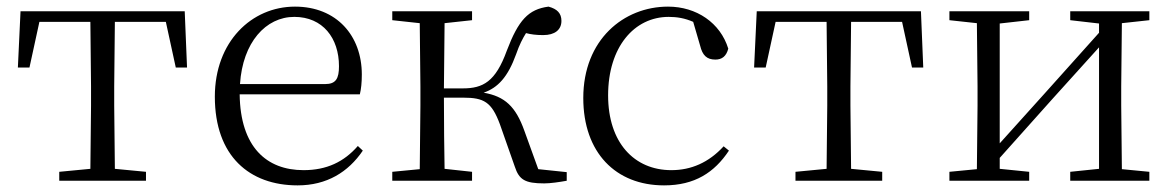

<svg xmlns="http://www.w3.org/2000/svg" viewBox="-20 -546 3538 580"><path d="M252 0H421V-27L327 -36L325 -227V-285L327 -480H481L511 -342H545L538 -512H42L34 -342H69L99 -480H253L255 -285V-227L253 -36L159 -27V0Z M879 14C967 14 1032 -26 1076 -91L1061 -105C1019 -57 967 -32 897 -32C785 -32 706 -102 704 -261H1067C1071 -277 1073 -297 1073 -321C1073 -438 997 -526 871 -526C740 -526 629 -420 629 -254C629 -74 734 14 879 14ZM705 -292C713 -418 783 -495 869 -495C955 -495 1004 -431 1004 -346C1004 -309 995 -292 962 -292Z M1535 -43C1548 -3 1566 8 1624 8C1643 8 1670 4 1692 0V-26L1606 -35L1564 -151C1538 -224 1505 -255 1441 -266C1484 -281 1514 -313 1539 -382C1549 -411 1559 -430 1569 -446C1584 -442 1600 -440 1621 -440C1656 -440 1676 -456 1676 -483C1676 -506 1663 -519 1637 -526C1576 -518 1546 -485 1511 -393C1477 -299 1439 -279 1378 -279H1321L1323 -476L1406 -485V-512H1165V-485L1248 -476L1250 -285V-227L1248 -35L1165 -27V0H1406V-27L1323 -36C1322 -90 1321 -175 1321 -251H1379C1442 -251 1465 -238 1490 -171Z M1986 14C2079 14 2138 -25 2182 -91L2166 -104C2121 -55 2068 -32 2008 -32C1896 -32 1817 -115 1817 -258C1817 -404 1896 -495 2000 -495C2025 -495 2049 -491 2074 -480L2095 -408C2102 -379 2115 -366 2141 -366C2161 -366 2174 -376 2180 -399C2156 -477 2084 -526 1998 -526C1864 -526 1742 -426 1742 -250C1742 -85 1840 14 1986 14Z M2476 0H2645V-27L2551 -36L2549 -227V-285L2551 -480H2705L2735 -342H2769L2762 -512H2266L2258 -342H2293L2323 -480H2477L2479 -285V-227L2477 -36L2383 -27V0Z M3213 -485 3300 -475V-447L3136 -264L3000 -113V-475L3089 -485V-512H2848V-485L2931 -476L2933 -285V-227L2931 -35L2848 -27V0H3089V-27L3000 -36V-69L3160 -248L3300 -403V-36L3213 -27V0H3452V-27L3369 -35L3367 -227V-285L3369 -476L3452 -485V-512H3213Z"/></svg>

Font: Noto Serif TC Light
Style: Regular
Weight: 300
Designer: Ryoko NISHIZUKA 西塚涼子 (kana & ideographs); Frank Grießhammer (Latin, Greek & Cyrillic); Wenlong ZHANG 张文龙 (bopomofo); San
Foundry: Adobe
Version: Version 2.001;hotconv 1.1.0;makeotfexe 2.6.0